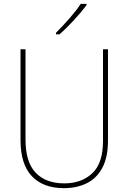

<svg xmlns="http://www.w3.org/2000/svg" viewBox="-20 -971 669 1001"><path d="M543 -239Q543 -151 513.5 -96Q484 -41 432 -15.5Q380 10 314 10Q205 10 146 -52.5Q87 -115 87 -240V-714H113V-243Q113 -126 166 -70.5Q219 -15 315 -15Q405 -15 461 -67.5Q517 -120 517 -236V-714H543ZM431 -944Q405 -909 365.5 -866Q326 -823 290 -792H272V-800Q306 -834 342 -875Q378 -916 401 -951H431Z"/></svg>

Font: Noto Sans SemiCondensed Thin
Style: Regular
Weight: 100
Width: 4
Designer: Monotype Design Team
Foundry: Monotype Imaging Inc.
Version: Version 2.013; ttfautohint (v1.8.4.7-5d5b)